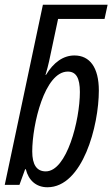

<svg xmlns="http://www.w3.org/2000/svg" viewBox="-21 -780 474 810"><path d="M179 10C328 10 396 -250 396 -398C396 -495 358 -546 293 -546C246 -546 205 -517 173 -464H171C177 -485 183 -506 186 -521L224 -700H420L433 -760H160L-1 0H61L85 -66H88C99 -20 131 10 179 10ZM172 -57C134 -57 115 -85 115 -141C115 -254 167 -478 265 -478C300 -478 316 -451 316 -392C316 -273 261 -57 172 -57Z"/></svg>

Font: Noto Sans ExtraCondensed
Style: Italic
Weight: 400
Width: 2
Italic angle: -12°
Designer: Monotype Design Team
Foundry: Monotype Imaging Inc.
Version: Version 2.013